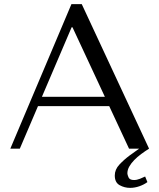

<svg xmlns="http://www.w3.org/2000/svg" viewBox="-20 -720 772 930"><path d="M654 0 608 33Q581 53 558.5 77Q536 101 536 130Q536 164 559.5 177Q583 190 610 190Q633 190 655.5 182Q678 174 694 162L683 135Q673 140 658 146Q643 152 629 152Q608 152 602.5 139Q597 126 597 120Q597 103 606 87Q615 71 630 55.5Q645 40 664 26Q683 12 702 0L376 -700H326L30 0H76L164 -206H509L605 0ZM488 -251H183L327 -588H331Z"/></svg>

Font: Tenor Sans
Style: Regular
Weight: 400
Designer: Denis Masharov
Foundry: Denis Masharov
Version: Version 1.1